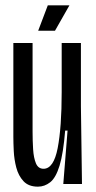

<svg xmlns="http://www.w3.org/2000/svg" viewBox="-20 -689 359 719"><path d="M122 10Q87 10 68 -10.5Q49 -31 41 -61.5Q33 -92 31.5 -123.5Q30 -155 30 -177V-528H102V-196Q102 -162 104 -130Q106 -98 114.5 -77.5Q123 -57 143 -57Q181 -57 196 -134.5Q211 -212 211 -344V-528H283V-291L287 0H217L233 -200H224Q217 -114 203 -68.5Q189 -23 168 -6.5Q147 10 122 10ZM186 -574H123L159 -669H240Z"/></svg>

Font: Bricolage Grotesque 48pt Condensed Light
Style: Regular
Weight: 300
Width: 3
Designer: Mathieu Triay
Foundry: Atelier Triay
Version: Version 1.000; ttfautohint (v1.8.4.7-5d5b);gftools[0.9.32]